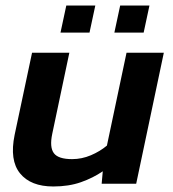

<svg xmlns="http://www.w3.org/2000/svg" viewBox="-20 -665 628 695"><path d="M199 -547 220 -645H325L304 -547ZM394 -547 415 -645H521L500 -547ZM173 10Q91 10 52.5 -37.5Q14 -85 33 -177L96 -474H231L169 -180Q159 -132 175 -110.5Q191 -89 241 -89Q276 -89 309 -103Q342 -117 367 -138L438 -474H573L473 0H348L352 -45Q317 -21 273 -5.5Q229 10 173 10Z"/></svg>

Font: Kanit Medium
Style: Italic
Weight: 500
Italic angle: -12°
Designer: Katatrad Team
Foundry: CadsonDemak
Version: Version 2.000; ttfautohint (v1.8.3)